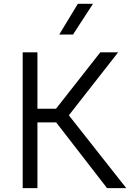

<svg xmlns="http://www.w3.org/2000/svg" viewBox="-20 -970 710 990"><path d="M97 0V-700H173V-409.5H269L497 -700H589L335 -375.5L631 0H532L269.5 -339H173V0ZM285.5 -792 381.5 -950.5H459.5L356.5 -792Z"/></svg>

Font: Geologica ExtraLight
Style: Regular
Weight: 200
Designer: Sindre Bremnes, Frode Helland
Foundry: Monokrom Skriftforlag AS
Version: Version 1.010; ttfautohint (v1.8.4.7-5d5b);gftools[0.9.28]